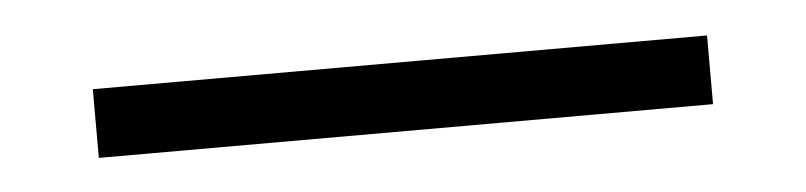

<svg xmlns="http://www.w3.org/2000/svg" viewBox="-23 -46 596 142"><g transform="rotate(-5 275.0 25.5)"><path d="M47 51V0H503V51Z"/></g></svg>

Font: Encode Sans SC Light
Style: Regular
Weight: 300
Version: Version 3.002